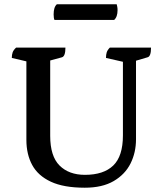

<svg xmlns="http://www.w3.org/2000/svg" viewBox="-20 -863 758 895"><path d="M375 12Q277 12 217 -16Q157 -44 130 -94Q103 -144 103 -211V-577L35 -593Q35 -608 39 -619Q43 -630 55 -641H285Q285 -601 269 -596L214 -581V-230Q214 -135 257.5 -91.5Q301 -48 376 -48Q463 -48 508 -91.5Q553 -135 553 -232V-575L474 -593Q474 -608 477.5 -619Q481 -630 492 -641H684Q684 -600 668 -596L614 -580V-214Q614 -152 588.5 -101Q563 -50 510 -19Q457 12 375 12ZM512 -770H234Q230 -778 230 -796Q230 -830 245 -843H524Q525 -839 526.5 -832Q528 -825 528 -816Q528 -784 512 -770Z"/></svg>

Font: Petrona SemiBold
Style: Regular
Weight: 600
Designer: Ringo R. Seeber
Foundry: Ringo R. Seeber
Version: Version 2.001; ttfautohint (v1.8.3)